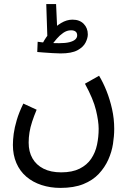

<svg xmlns="http://www.w3.org/2000/svg" viewBox="-20 -688 632 938"><path d="M43 20Q43 -5 47 -35Q51 -65 62 -102Q73 -139 94 -182L159 -152Q146 -121 137 -93.5Q128 -66 124 -41Q120 -16 120 9Q120 53 138.5 85.5Q157 118 192.5 136Q228 154 279 154Q333 154 369 136Q405 118 425.5 87.5Q446 57 454 19Q462 -19 462 -59Q462 -95 449 -149.5Q436 -204 395 -279L464 -318Q484 -285 500.5 -243.5Q517 -202 527.5 -155Q538 -108 538 -58Q538 -24 532 15Q526 54 509 92Q492 130 462.5 161.5Q433 193 387 211.5Q341 230 275 230Q226 230 183 216Q140 202 108.5 175Q77 148 60 108.5Q43 69 43 20ZM276 -427Q260 -427 237 -428.5Q214 -430 193 -431.5Q172 -433 162 -434L164 -484Q182 -481 212.5 -479Q243 -477 269 -477Q300 -477 319.5 -482Q339 -487 348 -495.5Q357 -504 357 -515Q357 -528 349 -534Q341 -540 327 -540Q307 -540 289 -527.5Q271 -515 257.5 -499Q244 -483 237 -474L188 -476Q204 -507 227.5 -533Q251 -559 278.5 -575.5Q306 -592 334 -592Q369 -592 389 -571.5Q409 -551 409 -520Q409 -502 398 -480Q387 -458 358.5 -442.5Q330 -427 276 -427ZM212 -487 206 -668H254L261 -512Z"/></svg>

Font: Noto Sans Arabic Condensed
Style: Regular
Weight: 400
Width: 3
Designer: Monotype Design Team, Nadine Chahine, Nizar Qandah and Khaled Hosny
Foundry: Monotype Imaging Inc.
Version: Version 2.012